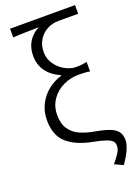

<svg xmlns="http://www.w3.org/2000/svg" viewBox="-182 -870 828 1147"><g transform="rotate(-20 231.5 -296.0)"><path d="M355 164Q380 132 389 115.5Q398 99 398 79Q398 61 387 49.5Q376 38 348.5 28.5Q321 19 269 9Q170 -10 113.5 -58.5Q57 -107 57 -206Q57 -260 80 -305.5Q103 -351 142 -382Q181 -413 227 -426V-431Q174 -453 142.5 -495Q111 -537 111 -595Q111 -647 135 -685.5Q159 -724 202 -745Q94 -743 37 -740V-795H450V-740H325Q286 -740 252.5 -722.5Q219 -705 198.5 -672Q178 -639 178 -594Q178 -552 201.5 -518Q225 -484 260.5 -464.5Q296 -445 330 -445Q352 -445 365.5 -446.5Q379 -448 399 -452V-392Q372 -397 327 -397Q276 -397 229.5 -375Q183 -353 154 -311Q125 -269 125 -213Q125 -157 149 -123Q173 -89 212 -71.5Q251 -54 308 -44Q363 -34 395 -21.5Q427 -9 442.5 11.5Q458 32 458 66Q458 90 442.5 125.5Q427 161 397 203L343 178Z"/></g></svg>

Font: 寒蝉端黑体 Light
Style: Regular
Weight: 300
Designer: ChillDuanSans {Warren2060}; 
Source Han Sans {Ryoko NISHIZUKA 西塚涼子 (kana, bopomofo & ideographs); Paul D. Hunt (Latin, G
Foundry: ChillType&Adobe
Version: Version 1.300;Glyphs 3.3 (3306)